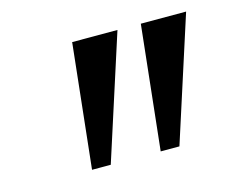

<svg xmlns="http://www.w3.org/2000/svg" viewBox="-61 -916 641 520"><g transform="rotate(-15 260.0 -656.0)"><path d="M303.5 -829.5 191.5 -481.5H139L176.5 -829.5ZM496 -829.5 384 -481.5H331.5L369 -829.5Z"/></g></svg>

Font: Merriweather 48pt
Style: Bold Italic
Weight: 700
Italic angle: -7.8°
Version: Version 2.101